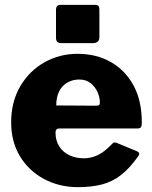

<svg xmlns="http://www.w3.org/2000/svg" viewBox="-20 -762 628 792"><path d="M209 -216Q209 -182 224.5 -158Q240 -134 266.5 -121.5Q293 -109 326 -109Q356 -109 384 -122.5Q412 -136 444 -170Q448 -174 451 -174.5Q454 -175 463 -172L545 -138Q561 -131 549 -116Q514 -67 478.5 -39.5Q443 -12 400 -1Q357 10 302 10Q224 10 161 -24Q98 -58 62 -118Q26 -178 26 -257Q26 -342 63.5 -406Q101 -470 163.5 -505Q226 -540 299 -540Q377 -540 436.5 -506.5Q496 -473 530.5 -410Q565 -347 565 -257Q565 -245 562.5 -239Q560 -233 548 -232H223Q217 -232 213 -228Q209 -224 209 -216ZM375 -326Q385 -326 388.5 -328.5Q392 -331 392 -340Q392 -359 383 -380.5Q374 -402 355 -418Q336 -434 307 -434Q280 -434 258 -421.5Q236 -409 224 -385Q212 -361 212 -327ZM390 -723V-610Q390 -596 383 -590Q376 -584 360 -584H235Q221 -584 216 -589.5Q211 -595 211 -607V-721Q211 -742 229 -742H374Q390 -742 390 -723Z"/></svg>

Font: Libre Franklin ExtraBold
Style: Regular
Weight: 800
Designer: Pablo Impallari, Rodrigo Fuenzalida, Nhung Nguyen
Foundry: Impallari Type
Version: Version 3.000